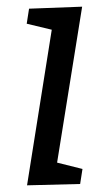

<svg xmlns="http://www.w3.org/2000/svg" viewBox="-20 -552 326 575"><path d="M226 -532 151 -65 227 -46 220 -1 61 3 135 -463 60 -481 67 -526Z"/></svg>

Font: Bitter Pro
Style: Italic
Weight: 400
Italic angle: -9°
Designer: Sol Matas, and Bitter project Authors
Foundry: Sol Matas
Version: Version 1.010